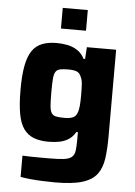

<svg xmlns="http://www.w3.org/2000/svg" viewBox="-60 -748 705 1000"><g transform="rotate(5 292.5 -248.5)"><path d="M266 206Q234 206 199.5 204.5Q165 203 135 200Q105 197 85 193V82Q106 83 130 83.5Q154 84 178.5 84Q203 84 225 84Q274 84 301.5 80.5Q329 77 342.5 65.5Q356 54 359 31.5Q362 9 362 -29V-65H354Q339 -39 317.5 -25.5Q296 -12 270 -7Q244 -2 214 -2Q168 -2 136 -14.5Q104 -27 83.5 -55.5Q63 -84 54 -134Q45 -184 45 -259Q45 -335 54.5 -385Q64 -435 84 -464Q104 -493 136 -505.5Q168 -518 213 -518Q241 -518 268.5 -512.5Q296 -507 319.5 -492Q343 -477 358 -448H366L370 -510H523V-58Q523 9 516 59Q509 109 484.5 141.5Q460 174 408.5 190Q357 206 266 206ZM284 -133Q313 -133 328.5 -139.5Q344 -146 351 -163Q358 -179 360 -202.5Q362 -226 362 -259Q362 -291 360.5 -315Q359 -339 351 -354Q344 -373 328.5 -379.5Q313 -386 284 -386Q257 -386 241 -382.5Q225 -379 217.5 -367Q210 -355 208 -329Q206 -303 206 -259Q206 -215 208 -190Q210 -165 217.5 -152.5Q225 -140 241 -136.5Q257 -133 284 -133ZM227 -595V-703H358V-595Z"/></g></svg>

Font: Saira Thin
Style: Bold
Weight: 700
Version: Version 1.101